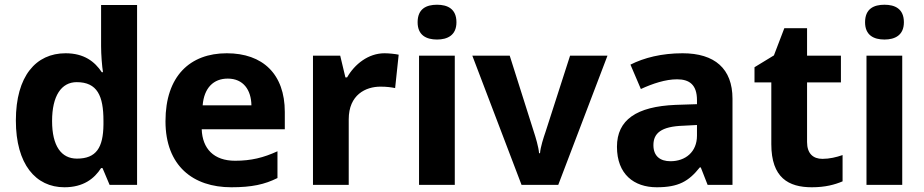

<svg xmlns="http://www.w3.org/2000/svg" viewBox="-20 -781 3905 811"><path d="M252 10C332 10 378 -26 407 -71H413L443 0H559V-760H407V-586C407 -550 411 -500 415 -476H410C380 -521 335 -556 257 -556C132 -556 47 -460 47 -272C47 -87 131 10 252 10ZM305 -111C239 -111 200 -164 200 -270C200 -376 239 -434 304 -434C391 -434 417 -376 417 -271V-255C416 -158 387 -111 305 -111Z M938 -556C783 -556 679 -460 679 -269C679 -80 796 10 957 10C1044 10 1098 -2 1152 -29V-142C1093 -115 1041 -102 973 -102C883 -102 835 -153 832 -235H1183V-308C1183 -468 1090 -556 938 -556ZM942 -449C1008 -449 1041 -401 1042 -336H836C842 -410 882 -449 942 -449Z M1604 -556C1536 -556 1478 -510 1446 -454H1439L1417 -546H1302V0H1453V-277C1453 -381 1525 -415 1587 -415C1615 -415 1634 -412 1649 -409L1664 -550C1650 -553 1624 -556 1604 -556Z M1826 -761C1781 -761 1744 -744 1744 -687C1744 -632 1781 -614 1826 -614C1870 -614 1908 -632 1908 -687C1908 -744 1870 -761 1826 -761ZM1901 -546H1750V0H1901Z M2183 0H2338L2546 -546H2388L2284 -223C2276 -200 2263 -160 2261 -134H2257C2255 -160 2242 -203 2235 -224L2133 -546H1975Z M2863 -556C2775 -556 2700 -537 2643 -508L2687 -405C2737 -428 2791 -446 2840 -446C2892 -446 2924 -423 2924 -358V-341L2833 -338C2669 -331 2586 -275 2586 -161C2586 -45 2658 10 2754 10C2846 10 2889 -15 2936 -74H2940L2969 0H3074V-364C3074 -491 2999 -556 2863 -556ZM2867 -250 2924 -253V-208C2924 -139 2875 -100 2812 -100C2769 -100 2740 -121 2740 -168C2740 -218 2772 -247 2867 -250Z M3454 -110C3414 -110 3389 -133 3389 -181V-433H3532V-546H3389V-662H3293L3249 -547L3167 -497V-433H3238V-172C3238 -30 3311 10 3409 10C3466 10 3506 -1 3539 -15V-126C3513 -117 3484 -110 3454 -110Z M3716 -761C3671 -761 3634 -744 3634 -687C3634 -632 3671 -614 3716 -614C3760 -614 3798 -632 3798 -687C3798 -744 3760 -761 3716 -761ZM3791 -546H3640V0H3791Z"/></svg>

Font: Noto Sans Lao UI
Style: Bold
Weight: 700
Designer: Monotype Design Team
Foundry: Monotype Imaging Inc.
Version: Version 2.000